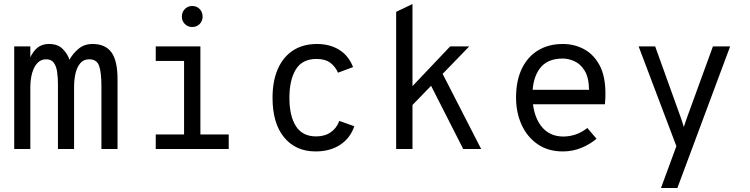

<svg xmlns="http://www.w3.org/2000/svg" viewBox="-20 -742 3736 956"><path d="M50.8 0V-511H131V-416.5L119 -424.2Q132.9 -471.5 158.4 -497.2Q184 -523 224.2 -523Q267.8 -523 292.2 -498.2Q316.8 -473.4 325.8 -444.5Q343.2 -476.2 371.7 -499.6Q400.1 -523 441 -523Q504.4 -523 534.8 -481.5Q565.2 -440 565.2 -347.8V0H485V-312.8Q485 -380.6 473.6 -413.7Q462.2 -446.8 423.8 -446.8Q396.9 -446.8 380.4 -428Q363.9 -409.2 356.3 -377.7Q348.8 -346.1 348.8 -307.2V0H268.5V-323.2Q268.5 -356.1 264.4 -384.3Q260.4 -412.5 247.8 -429.6Q235.2 -446.8 210 -446.8Q183.6 -446.8 166.1 -428Q148.6 -409.2 139.8 -377.7Q131 -346.1 131 -307.2V0Z M896.5 -15V-511H977.8V-15ZM755.5 0V-72.5H1118.8V0ZM755.5 -438.5V-511H941.5V-438.5ZM936.9 -607.5Q915.2 -607.5 900.4 -622.5Q885.5 -637.5 885.5 -659.2Q885.5 -681.8 900.4 -697Q915.2 -712.2 936.9 -712.2Q959.8 -712.2 974.2 -697Q988.8 -681.8 988.8 -659.2Q988.8 -637.5 974.2 -622.5Q959.8 -607.5 936.9 -607.5Z M1551.5 12Q1452.4 12 1394.7 -57.9Q1337 -127.9 1337 -255Q1337 -338.9 1363.5 -398.9Q1390 -458.9 1439.4 -490.9Q1488.9 -523 1558 -523Q1622.5 -523 1669.2 -493.9Q1715.9 -464.9 1738 -408L1662.8 -380Q1650.6 -409.5 1625.1 -429Q1599.5 -448.5 1556 -448.5Q1485 -448.5 1453 -396.2Q1421 -343.9 1421 -255Q1421 -164.5 1453.6 -113.6Q1486.1 -62.8 1554 -62.8Q1597 -62.8 1626.7 -83.4Q1656.4 -104 1669.5 -140L1744 -113.5Q1724.5 -54.5 1674 -21.2Q1623.5 12 1551.5 12Z M1952.5 0V-683L2033.8 -722V0ZM2028.8 -214V-307.8L2221.5 -511H2316.5ZM2286.5 0 2120 -327.5 2177.8 -386.2 2375.8 0Z M2782.2 12Q2708.9 12 2656.8 -24.1Q2604.6 -60.1 2577.1 -120.9Q2549.5 -181.8 2549.5 -256Q2549.5 -340.5 2578.4 -400.2Q2607.2 -460 2659.6 -491.5Q2711.9 -523 2782.2 -523Q2840 -523 2888.2 -497Q2936.5 -471 2965.5 -416.8Q2994.5 -362.5 2994.5 -277.2Q2994.5 -267.9 2994.2 -254.1Q2993.9 -240.2 2992 -223H2613.5V-294.8H2913Q2912.1 -356 2891.2 -389.8Q2870.4 -423.6 2840.3 -437.1Q2810.2 -450.5 2782.2 -450.5Q2704.6 -450.5 2667.9 -401.2Q2631.2 -352 2631.2 -269.2Q2631.2 -173.5 2671.9 -117.9Q2712.6 -62.2 2784.8 -62.2Q2815.4 -62.2 2845.5 -72.2Q2875.6 -82.1 2904.5 -104.8L2950.2 -51.2Q2918.6 -24.1 2875.3 -6.1Q2832 12 2782.2 12Z M3271.2 194 3347.8 -14.2 3159.8 -511H3242.2L3368.2 -160.8Q3372.2 -149.4 3376.4 -136.7Q3380.6 -124 3384.8 -109.8Q3389.1 -123.1 3393.5 -135.9Q3397.9 -148.6 3402.2 -160.8L3529.8 -511H3615.5L3352.8 194Z"/></svg>

Font: Overpass Mono Light
Style: Regular
Weight: 300
Monospace: yes
Designer: Delve Withrington, Dave Bailey
Foundry: Delve Fonts LLC
Version: Version 4.000